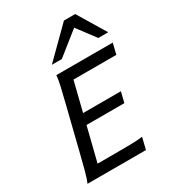

<svg xmlns="http://www.w3.org/2000/svg" viewBox="-228 -1099 1102 1223"><g transform="rotate(-30 323.0 -488.0)"><path d="M527.8 -404.3 508.8 -327.6H230.5L168.5 -79.1H297.4Q370.1 -79.1 419.4 -80.1Q468.8 -81.1 499.5 -85.9L478.5 0H48.8Q61.5 -28.8 75.9 -82.8Q90.3 -136.7 107.9 -208L178.2 -490.7Q195.8 -561.5 208.5 -615.5Q221.2 -669.4 222.7 -698.7H637.7L618.2 -619.6H303.2L249.5 -404.3ZM231 -770 438.5 -975.6H521.5L645.5 -770H572.8L472.2 -903.8L304.2 -770Z"/></g></svg>

Font: Andika New Basic
Style: Italic
Weight: 400
Italic angle: -14°
Designer: Victor Gaultney, Annie Olsen, Julie Remington, Don Collingsworth, Eric Hays
Foundry: SIL International
Version: Version 5.500